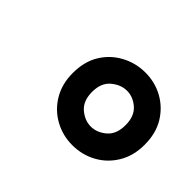

<svg xmlns="http://www.w3.org/2000/svg" viewBox="-71 -830 512 512"><g transform="rotate(45 184.5 -574.5)"><path d="M233 -437Q197 -437 166 -454Q135 -471 116.5 -502Q98 -533 98 -574Q98 -617 116.5 -647.5Q135 -678 166.5 -695Q198 -712 234 -712Q271 -712 301.5 -695Q332 -678 350.5 -647.5Q369 -617 369 -574Q369 -533 350.5 -502Q332 -471 301 -454Q270 -437 233 -437ZM233 -507Q256 -507 276 -524Q296 -541 296 -575Q296 -609 276.5 -626Q257 -643 234 -643Q211 -643 190.5 -626Q170 -609 170 -575Q170 -541 190 -524Q210 -507 233 -507Z"/></g></svg>

Font: DM Sans 16pt Medium
Style: Italic
Weight: 500
Italic angle: -10°
Version: Version 4.004;gftools[0.9.30]